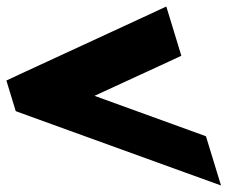

<svg xmlns="http://www.w3.org/2000/svg" viewBox="-154 -654 729 589"><path d="M272.1 -595 356.2 -634 402.3 -483 363.8 -465 135.9 -360 428.3 -254 477.8 -236 524 -85 416.1 -124 -56.2 -295 -105.7 -313 -134.4 -407 -95.9 -425Z"/></svg>

Font: Nordica Plus
Style: NordicaClassicRgOpObl
Weight: 500
Version: Version 1.01